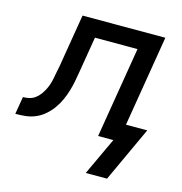

<svg xmlns="http://www.w3.org/2000/svg" viewBox="-139 -615 844 889"><g transform="rotate(15 282.5 -170.0)"><path d="M453 180H351L435 0H362L434 -436H230L202 -267Q198 -243 193.5 -219Q189 -195 182 -171.5Q175 -148 164.5 -124.5Q154 -101 139 -80Q124 -59 104.5 -42Q85 -25 61.5 -15Q38 -5 13.5 -2.5Q-11 0 -35 0L-21 -84Q-6 -84 9 -87.5Q24 -91 37 -100.5Q50 -110 59.5 -123Q69 -136 76 -150Q83 -164 87.5 -178.5Q92 -193 94.5 -207.5Q97 -222 100 -236.5Q103 -251 106 -266L148 -520H545L473 -84H575Z"/></g></svg>

Font: Iosevka Custom Medium
Style: Italic
Weight: 500
Italic angle: -9°
Designer: Belleve Invis
Foundry: Belleve Invis
Version: Version 27.0.1